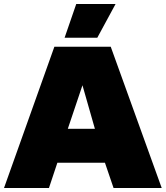

<svg xmlns="http://www.w3.org/2000/svg" viewBox="-20 -937 826 957"><path d="M360 -917H556L465 -749H302ZM546 0 503 -126H266L224 0H0L251 -704H532L786 0ZM318 -295H453L391 -512Z"/></svg>

Font: Prodigy Sans Black
Style: Regular
Weight: 900
Designer: Wei Huang
Foundry: Wei Huang
Version: Version 1.003; ttfautohint (v1.8.3)